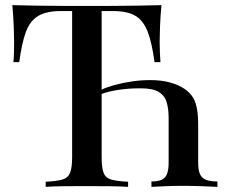

<svg xmlns="http://www.w3.org/2000/svg" viewBox="-20 -728 881 748"><path d="M570 0V-21Q595 -21 609.5 -27.5Q624 -34 630.5 -50Q637 -66 637 -96V-269Q637 -303 629.5 -329Q622 -355 599 -369.5Q576 -384 527 -384Q481 -384 442 -378Q403 -372 376 -362V-379Q395 -388 425.5 -396.5Q456 -405 492.5 -410.5Q529 -416 565 -416Q609 -416 643 -406.5Q677 -397 700 -381Q730 -360 741 -329Q752 -298 752 -245V-96Q752 -66 759 -50Q766 -34 782.5 -27.5Q799 -21 827 -21V0Q808 -1 769 -2.5Q730 -4 694 -4Q657 -4 622.5 -2.5Q588 -1 570 0ZM609 -708Q605 -666 603.5 -626.5Q602 -587 602 -566Q602 -543 603 -522Q604 -501 605 -486H582Q572 -561 555.5 -604Q539 -647 508 -666Q477 -685 419 -685H376V-115Q376 -75 383.5 -55Q391 -35 413.5 -28.5Q436 -22 479 -20V0Q451 -2 407 -2.5Q363 -3 317 -3Q269 -3 226.5 -2.5Q184 -2 158 0V-20Q201 -22 223 -28.5Q245 -35 253 -55Q261 -75 261 -115V-685H217Q161 -685 129 -666Q97 -647 81 -604Q65 -561 55 -486H32Q34 -501 34.5 -522Q35 -543 35 -566Q35 -587 33.5 -626.5Q32 -666 28 -708Q71 -707 122 -706Q173 -705 225 -705Q277 -705 319 -705Q361 -705 412 -705Q463 -705 515 -706Q567 -707 609 -708Z"/></svg>

Font: Playfair Display Medium
Style: Regular
Weight: 500
Designer: Claus Eggers Sørensen
Foundry: Claus Eggers Sørensen
Version: Version 1.203